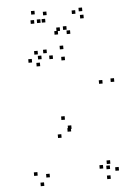

<svg xmlns="http://www.w3.org/2000/svg" viewBox="-63 -1007 747 1076"><g transform="rotate(-5 310.0 -469.0)"><path d="M566.5 -27.5V-47.5H546.5V-27.5ZM521.5 -69.5V-89.5H501.5V-69.5ZM479.5 -46.5V-66.5H459.5V-46.5ZM517.5 -40.5V-60.5H497.5V-40.5ZM318.5 -269V-289H298.5V-269ZM322 -283V-303H302V-283ZM583.5 -525.5V-545.5H563.5V-525.5ZM315.5 -732.5V-752.5H295.5V-732.5ZM170.5 -715.5V-735.5H150.5V-715.5ZM134 -673V-693H114V-673ZM177.5 -648.5V-668.5H157.5V-648.5ZM319 -670V-690H299V-670ZM517.5 -521V-541H497.5V-521ZM289.5 -337.5V-357.5H269.5V-337.5ZM262 -238.5V-258.5H242V-238.5ZM516.5 15V-5H496.5V15ZM177.5 -23.5V-43.5H157.5V-23.5ZM252.5 -683V-703H232.5V-683ZM221 -718.5V-738.5H201V-718.5ZM189 -687V-707H169V-687ZM110 -38.5V-58.5H90V-38.5ZM142 22V2H122V22ZM238.5 -930.5V-950.5H218.5V-930.5ZM343 -839.5V-859.5H323V-839.5ZM305.5 -836V-856H285.5V-836ZM400 -924V-944H380V-924ZM439.5 -935.5V-955.5H419.5V-935.5ZM444 -895V-915H424V-895ZM361.5 -814.5V-834.5H341.5V-814.5ZM293 -817V-837H273V-817ZM201 -890.5V-910.5H181V-890.5ZM228 -890.5V-910.5H208V-890.5ZM165.5 -889V-909H145.5V-889ZM172.5 -940.5V-960.5H152.5V-940.5Z"/></g></svg>

Font: Monaspace Radon Dots Var
Style: Regular
Weight: 400
Designer: Riley Cran and the Lettermatic Team
Version: Version 1.100 (Monaspace Radon Dots)